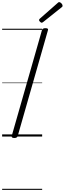

<svg xmlns="http://www.w3.org/2000/svg" viewBox="-20 -1279 606 1799"><path d="M114 14Q100 14 93.5 9Q87 4 90 -6L373 -996Q377 -1006 384 -1010.5Q391 -1015 406 -1015Q420 -1015 426.5 -1010.5Q433 -1006 429 -995L146 -5Q143 4 136 9Q129 14 114 14ZM371 -1066Q364 -1066 355 -1075Q346 -1084 346 -1090Q346 -1093 347 -1096Q348 -1099 352 -1103L519 -1250Q523 -1253 526 -1256Q529 -1259 534 -1259Q541 -1259 548.5 -1253.5Q556 -1248 561 -1240.5Q566 -1233 566 -1226Q566 -1222 565 -1218.5Q564 -1215 558 -1211L385 -1073Q380 -1070 377 -1068Q374 -1066 371 -1066ZM0 490H375V500H0ZM0 -20H375V0H0ZM0 -505H375V-500H0ZM0 -1010H375V-1000H0Z"/></svg>

Font: Playwrite TZ Guides
Style: Regular
Weight: 400
Designer: Veronika Burian, José Scaglione
Foundry: TypeTogether
Version: Version 1.003